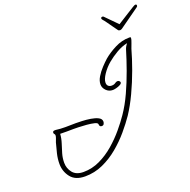

<svg xmlns="http://www.w3.org/2000/svg" viewBox="-152 -998 1174 1186"><g transform="rotate(-20 435.0 -404.5)"><path d="M209 41Q145 41 115 2.5Q85 -36 85 -86Q85 -119 93 -152.5Q101 -186 110 -218Q113 -227 118 -239.5Q123 -252 123 -260Q123 -267 119 -270Q115 -273 115 -280Q115 -291 129 -291H135Q150 -289 165.5 -288Q181 -287 197 -287Q214 -287 231.5 -287.5Q249 -288 266 -288Q280 -288 307 -287Q334 -286 362.5 -281.5Q391 -277 410.5 -267Q430 -257 430 -239Q430 -232 426 -224Q422 -216 411 -216Q403 -216 399.5 -221Q396 -226 396 -233Q396 -243 375 -248Q354 -253 325.5 -255.5Q297 -258 272.5 -258.5Q248 -259 240 -259Q218 -259 196 -258.5Q174 -258 153 -259Q151 -229 141.5 -200Q132 -171 123.5 -142Q115 -113 115 -82Q115 -45 138 -16.5Q161 12 209 12Q265 12 316.5 -12.5Q368 -37 412.5 -75.5Q457 -114 493 -157Q529 -200 554 -237Q589 -288 618.5 -352.5Q648 -417 672 -484Q696 -551 713 -608Q718 -626 733 -644Q697 -637 660.5 -615.5Q624 -594 598 -572Q567 -546 545.5 -514Q524 -482 524 -460Q524 -445 532.5 -437.5Q541 -430 554 -430Q570 -430 579 -437Q588 -444 597 -444Q603 -444 608 -439.5Q613 -435 613 -430Q613 -422 601 -415.5Q589 -409 574.5 -405.5Q560 -402 552 -402Q526 -402 508.5 -420Q491 -438 491 -460Q491 -484 506.5 -509.5Q522 -535 543.5 -558Q565 -581 583 -597Q616 -625 662 -648.5Q708 -672 756 -672H760Q767 -672 767 -667Q767 -657 758.5 -635.5Q750 -614 746 -602Q730 -544 705 -475Q680 -406 648.5 -339Q617 -272 583 -221Q555 -180 516.5 -134.5Q478 -89 430 -49Q382 -9 326.5 16Q271 41 209 41ZM720 -734Q711 -734 707 -740Q697 -754 684 -772Q671 -790 659.5 -806.5Q648 -823 641 -830Q635 -837 635 -841Q635 -850 646 -850Q650 -850 653 -847Q668 -833 689.5 -810Q711 -787 729 -770Q756 -787 788.5 -807.5Q821 -828 842 -841Q852 -847 855.5 -848.5Q859 -850 862 -850Q870 -850 870 -842Q870 -835 863 -831L734 -739Q727 -734 720 -734Z"/></g></svg>

Font: Ms Madi
Style: Regular
Weight: 400
Designer: Robert E. Leuschke
Foundry: Robert E. Leuschke
Version: Version 1.010; ttfautohint (v1.8.3)